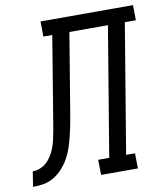

<svg xmlns="http://www.w3.org/2000/svg" viewBox="-138 -804 757 873"><g transform="rotate(-10 240.0 -367.5)"><path d="M-56 0 -45 -70Q-31 -70 -16.5 -74.5Q-2 -79 10.5 -88Q23 -97 32.5 -109.5Q42 -122 49 -135Q56 -148 61 -162Q66 -176 69.5 -190Q73 -204 75.5 -218.5Q78 -233 81 -247L150 -665H109L108 -735H535L536 -665H485L386 -70H427L428 0H258L257 -70H308L407 -665H229L168 -297Q164 -272 159 -247Q154 -222 148 -197.5Q142 -173 134 -148.5Q126 -124 113.5 -101Q101 -78 83 -57.5Q65 -37 42 -23Q19 -9 -6 -4.5Q-31 0 -56 0Z"/></g></svg>

Font: Iosevka Curly Slab
Style: Italic
Weight: 400
Italic angle: -9°
Monospace: yes
Designer: Belleve Invis
Foundry: Belleve Invis
Version: Version 22.1.2; ttfautohint (v1.8.4)